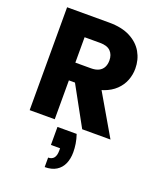

<svg xmlns="http://www.w3.org/2000/svg" viewBox="-179 -811 1025 1231"><g transform="rotate(20 334.0 -196.0)"><path d="M266.2 40.2H397.2Q407.9 71.9 412.5 101.4Q417.1 130.9 417.1 158.2Q417.1 202.9 402 237.2Q386.8 271.6 355.7 290.9Q324.7 310.2 277.1 310.2V245.4Q302.6 245.4 315.7 229Q328.8 212.7 328.8 178.8V163.1H266.2ZM433.4 -473.8Q433.4 -513.1 410.4 -536.4Q387.3 -559.7 338.8 -559.7H232.9V-386.4H338.8Q371.1 -386.4 391.9 -396.9Q412.8 -407.5 423.1 -427.1Q433.4 -446.7 433.4 -473.8ZM61.8 -701.9H349.3Q435.5 -701.9 492.9 -672Q550.3 -642.2 578.9 -592.3Q607.5 -542.4 607.5 -481.2Q607.5 -439.4 592.4 -400.6Q577.3 -361.7 545.6 -331.2Q514 -300.7 465.4 -283Q416.8 -265.3 349.3 -265.3H232.9V0H61.8ZM252.9 -304.4H435.8L613.2 0H420.2Z"/></g></svg>

Font: Poppins Variable
Style: Regular
Weight: 100
Designer: Jonny Pinhorn
Foundry: Indian Type Foundry
Version: Version 6.000